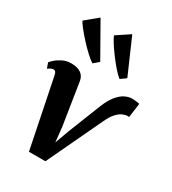

<svg xmlns="http://www.w3.org/2000/svg" viewBox="-221 -1010 1016 1132"><g transform="rotate(30 287.0 -443.5)"><path d="M388 -431.5Q407.5 -480.5 431.2 -510.2Q455 -540 480.2 -553Q505.5 -566 529.5 -566Q545 -566 562 -563.8Q579 -561.5 581 -560L568 -462.5Q566 -463.5 563 -463.8Q560 -464 557 -464Q542.5 -464 524 -455.8Q505.5 -447.5 486 -426.2Q466.5 -405 448.5 -366L271 9.5H159L64.5 -456Q61.5 -471 56.2 -477.5Q51 -484 43.5 -484Q33 -484 23 -478.5Q13 -473 6 -467.5L-7 -504Q-3 -509.5 13.8 -525Q30.5 -540.5 57 -553.8Q83.5 -567 116.5 -567Q158 -567 182.2 -549.8Q206.5 -532.5 211 -500L256 -213L266 -116L301.5 -213ZM222.5 -629Q204.5 -640 176.8 -665.5Q149 -691 121 -721.8Q93 -752.5 72 -779Q51 -805.5 46 -818.5L129 -887L258 -659.5ZM407 -629Q389.5 -642 364.8 -670.2Q340 -698.5 315.2 -731.8Q290.5 -765 272.5 -793.5Q254.5 -822 250.5 -836L340 -895.5L444.5 -656Z"/></g></svg>

Font: Merriweather 20pt ExtraBold
Style: Italic
Weight: 800
Italic angle: -7.8°
Version: Version 2.101